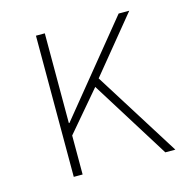

<svg xmlns="http://www.w3.org/2000/svg" viewBox="-79 -553 609 628"><g transform="rotate(-15 226.0 -239.0)"><path d="M96 0V-478H126V-174H128L376 -478H412L258 -290L440 0H406L240 -266L126 -132V0Z"/></g></svg>

Font: Source Sans 3 ExtraLight ExtraLight
Style: Regular
Weight: 250
Version: Version 3.052;hotconv 1.1.0;makeotfexe 2.6.0